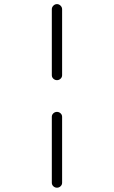

<svg xmlns="http://www.w3.org/2000/svg" viewBox="-20 -750 540 910"><path d="M225.6 116.2V-196.3Q225.6 -206.1 232.9 -212.9Q240.2 -219.7 250 -219.7Q259.8 -219.7 267.1 -212.9Q274.4 -206.1 274.4 -196.3V116.2Q274.4 126 267.1 132.8Q259.8 139.6 250 139.6Q240.2 139.6 232.9 132.8Q225.6 126 225.6 116.2ZM225.6 -393.6V-706.1Q225.6 -715.8 232.9 -723.1Q240.2 -730.5 250 -730.5Q259.8 -730.5 267.1 -723.1Q274.4 -715.8 274.4 -706.1V-393.6Q274.4 -383.8 267.1 -377Q259.8 -370.1 250 -370.1Q240.2 -370.1 232.9 -377Q225.6 -383.8 225.6 -393.6Z"/></svg>

Font: Rounded-X Mgen+ 2m light
Style: Regular
Weight: 200
Designer: [Source Han Sans]
Ryoko NISHIZUKA  (kana & ideographs); Paul D. Hunt (Latin, Greek & Cyrillic); Wenlong ZHANG  (bopomofo
Version: Version 1.059.20150602